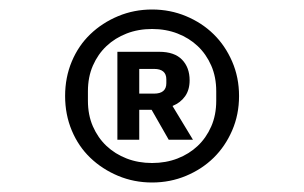

<svg xmlns="http://www.w3.org/2000/svg" viewBox="-20 -730 640 404"><path d="M300 -346Q262 -346 228.5 -360Q195 -374 170 -398Q145 -422 131 -455.5Q117 -489 117 -528Q117 -567 131 -600.5Q145 -634 170 -658Q195 -682 228.5 -696Q262 -710 300 -710Q338 -710 371.5 -696Q405 -682 429.5 -658Q454 -634 468.5 -600.5Q483 -567 483 -528Q483 -489 468.5 -455.5Q454 -422 429.5 -398Q405 -374 371.5 -360Q338 -346 300 -346ZM300 -387Q329 -387 353.5 -396.5Q378 -406 396 -423Q414 -440 424.5 -464Q435 -488 435 -518V-538Q435 -568 424.5 -592Q414 -616 396 -633Q378 -650 353.5 -659.5Q329 -669 300 -669Q271 -669 246.5 -659.5Q222 -650 204 -633Q186 -616 175.5 -592Q165 -568 165 -538V-518Q165 -488 175.5 -464Q186 -440 204 -423Q222 -406 246.5 -396.5Q271 -387 300 -387ZM273 -436H227V-621H315Q347 -621 363 -604.5Q379 -588 379 -561Q379 -541 369.5 -527.5Q360 -514 343 -507L386 -436H335L299 -499H273ZM304 -533Q330 -533 330 -555V-563Q330 -585 304 -585H273V-533Z"/></svg>

Font: IBM Plex Mono Medium
Style: Regular
Weight: 500
Monospace: yes
Designer: Mike Abbink, Paul van der Laan, Pieter van Rosmalen
Foundry: Bold Monday
Version: Version 2.3